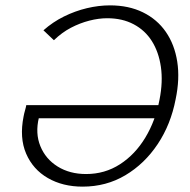

<svg xmlns="http://www.w3.org/2000/svg" viewBox="-20 -687 710 716"><path d="M288 9Q214 9 158.5 -23Q103 -55 77.5 -114Q52 -173 68 -253Q70 -264 73.5 -276Q77 -288 78 -295L135 -278Q133 -274 130 -266Q127 -258 125 -248Q111 -190 130.5 -142Q150 -94 195 -66Q240 -38 301 -38Q371 -38 427.5 -74.5Q484 -111 522 -174Q560 -237 575 -316Q588 -382 580 -437.5Q572 -493 546.5 -533.5Q521 -574 478.5 -596.5Q436 -619 380 -619Q348 -619 313 -610Q278 -601 244.5 -583.5Q211 -566 181 -537L142 -574Q177 -605 218.5 -625.5Q260 -646 304 -656.5Q348 -667 390 -667Q460 -667 513 -641Q566 -615 598.5 -568Q631 -521 641 -457Q651 -393 635 -317Q617 -223 568 -149.5Q519 -76 447.5 -33.5Q376 9 288 9ZM99 -246 78 -295H588L578 -246Z"/></svg>

Font: Ysabeau Office Light
Style: Italic
Weight: 300
Italic angle: -12°
Designer: Christian Thalmann (Catharsis Fonts)
Version: Version 2.001;gftools[0.9.30]; featfreeze: tnum,lnum,ss02